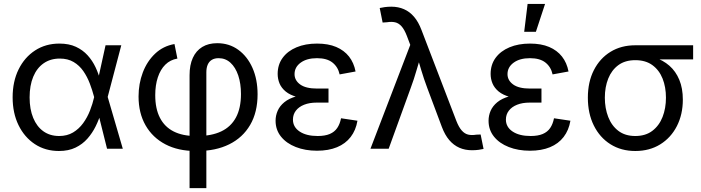

<svg xmlns="http://www.w3.org/2000/svg" viewBox="-20 -770 3630 994"><path d="M285.2 11.7Q214.4 11.7 160.4 -23.9Q106.4 -59.6 75.9 -122.1Q45.4 -184.6 45.4 -266.1Q45.4 -348.1 76.2 -410.6Q106.9 -473.1 161.6 -508.8Q216.3 -544.4 287.6 -544.4Q336.9 -544.4 372.8 -527.8Q408.7 -511.2 433.6 -483.6Q458.5 -456.1 474.6 -421.9Q490.7 -387.7 499.5 -352.5H530.8L537.1 -269.5L615.7 0H534.2L466.8 -269.5Q458 -303.2 444.8 -337.9Q431.6 -372.6 411.4 -401.9Q391.1 -431.2 361.1 -449Q331.1 -466.8 289.6 -466.8Q241.2 -466.8 206.1 -442.4Q170.9 -418 152.1 -372.8Q133.3 -327.6 133.3 -265.6Q133.3 -204.6 151.9 -159.7Q170.4 -114.7 204.6 -90.3Q238.8 -65.9 286.1 -65.9Q327.6 -65.9 358.2 -84.2Q388.7 -102.5 410.4 -132.3Q432.1 -162.1 445.8 -197.3Q459.5 -232.4 467.3 -266.6L526.4 -535.6H607.9L537.1 -266.6L530.8 -185.1H502.4Q492.2 -150.4 475.1 -115.7Q458 -81.1 432.6 -52.2Q407.2 -23.4 371.1 -5.9Q335 11.7 285.2 11.7Z M961.4 204.1V-380.9Q961.4 -433.6 978.3 -470.5Q995.1 -507.3 1027.1 -526.9Q1059.1 -546.4 1104.5 -546.4Q1166.5 -546.4 1213.6 -512.2Q1260.7 -478 1287.1 -418.5Q1313.5 -358.9 1313.5 -281.7Q1313.5 -189 1275.1 -123.3Q1236.8 -57.6 1166.7 -22.9Q1096.7 11.7 1002.4 11.7H992.2Q902.3 11.7 836.2 -22.9Q770 -57.6 733.6 -121.1Q697.3 -184.6 697.3 -270.5Q697.3 -336.4 719.2 -394.5Q741.2 -452.6 783 -492.2Q824.7 -531.7 883.3 -542L898.4 -466.8Q861.3 -460.4 835.9 -435.3Q810.5 -410.2 797.1 -369.6Q783.7 -329.1 783.7 -277.3Q783.7 -207.5 807.9 -160.4Q832 -113.3 878.7 -89.6Q925.3 -65.9 992.2 -65.9H1002.4Q1074.7 -65.9 1125 -89.6Q1175.3 -113.3 1201.4 -161.6Q1227.5 -210 1227.5 -283.2Q1227.5 -337.4 1213.4 -379.4Q1199.2 -421.4 1173.3 -445.1Q1147.5 -468.8 1111.8 -468.8Q1090.8 -468.8 1076.7 -460.2Q1062.5 -451.7 1055.4 -435.3Q1048.3 -418.9 1048.3 -396V204.1Z M1621.1 10.3Q1560.1 10.3 1511.5 -8.8Q1462.9 -27.8 1434.8 -62.7Q1406.7 -97.7 1406.7 -145Q1406.7 -171.9 1417.5 -196.5Q1428.2 -221.2 1451.9 -240.7Q1475.6 -260.3 1515.1 -271.5Q1554.7 -282.7 1611.8 -282.7H1680.7V-238.8H1619.1Q1582 -238.8 1554.4 -227.8Q1526.9 -216.8 1511.7 -197Q1496.6 -177.2 1496.6 -150.9Q1496.6 -112.3 1531.2 -89.1Q1565.9 -65.9 1624.5 -65.9Q1662.6 -65.9 1687.3 -76.4Q1711.9 -86.9 1725.8 -107.4Q1739.7 -127.9 1745.6 -157.7L1830.6 -145Q1822.3 -95.7 1795.4 -60.8Q1768.6 -25.9 1724.6 -7.8Q1680.7 10.3 1621.1 10.3ZM1614.7 -256.8Q1558.1 -256.8 1519.8 -267.3Q1481.4 -277.8 1459.2 -296.1Q1437 -314.5 1427.2 -337.9Q1417.5 -361.3 1417.5 -387.2Q1417.5 -435.5 1443.4 -470.7Q1469.2 -505.9 1515.1 -525.1Q1561 -544.4 1621.6 -544.4Q1679.2 -544.4 1720.5 -526.9Q1761.7 -509.3 1786.9 -477.3Q1812 -445.3 1820.8 -399.9L1738.3 -384.8Q1730 -423.3 1701.4 -446Q1672.9 -468.8 1621.1 -468.8Q1568.4 -468.8 1536.6 -445.6Q1504.9 -422.4 1504.9 -386.2Q1504.9 -354 1533.9 -332.8Q1563 -311.5 1621.6 -311.5H1680.7V-256.8Z M1897.9 0 2104 -537.6 2086.4 -584Q2073.7 -617.2 2058.8 -633.8Q2043.9 -650.4 2025.6 -654.5Q2007.3 -658.7 1983.4 -654.8L1960.9 -653.3L1945.8 -728.5Q1955.6 -731 1971.9 -733.2Q1988.3 -735.4 2005.9 -735.4Q2042 -735.4 2071.5 -722.4Q2101.1 -709.5 2123.8 -682.9Q2146.5 -656.2 2162.1 -614.7L2342.8 -143.6Q2355.5 -111.3 2370.4 -94.5Q2385.3 -77.6 2403.6 -73.2Q2421.9 -68.8 2445.8 -72.8L2468.3 -73.7L2483.4 1Q2474.1 3.4 2458.3 5.6Q2442.4 7.8 2423.3 7.8Q2387.7 7.8 2358.2 -5.1Q2328.6 -18.1 2305.9 -44.7Q2283.2 -71.3 2267.6 -112.8L2191.9 -314.9Q2174.3 -361.8 2161.1 -406.2Q2147.9 -450.7 2134.3 -495.6H2163.1Q2149.4 -452.1 2136.5 -406.5Q2123.5 -360.8 2106.4 -314.9L1992.2 0Z M2723.6 10.3Q2662.6 10.3 2614 -8.8Q2565.4 -27.8 2537.4 -62.7Q2509.3 -97.7 2509.3 -145Q2509.3 -171.9 2520 -196.5Q2530.8 -221.2 2554.4 -240.7Q2578.1 -260.3 2617.7 -271.5Q2657.2 -282.7 2714.4 -282.7H2783.2V-238.8H2721.7Q2684.6 -238.8 2657 -227.8Q2629.4 -216.8 2614.3 -197Q2599.1 -177.2 2599.1 -150.9Q2599.1 -112.3 2633.8 -89.1Q2668.5 -65.9 2727.1 -65.9Q2765.1 -65.9 2789.8 -76.4Q2814.5 -86.9 2828.4 -107.4Q2842.3 -127.9 2848.1 -157.7L2933.1 -145Q2924.8 -95.7 2897.9 -60.8Q2871.1 -25.9 2827.1 -7.8Q2783.2 10.3 2723.6 10.3ZM2717.3 -256.8Q2660.6 -256.8 2622.3 -267.3Q2584 -277.8 2561.8 -296.1Q2539.6 -314.5 2529.8 -337.9Q2520 -361.3 2520 -387.2Q2520 -435.5 2545.9 -470.7Q2571.8 -505.9 2617.7 -525.1Q2663.6 -544.4 2724.1 -544.4Q2781.7 -544.4 2823 -526.9Q2864.3 -509.3 2889.4 -477.3Q2914.6 -445.3 2923.3 -399.9L2840.8 -384.8Q2832.5 -423.3 2804 -446Q2775.4 -468.8 2723.6 -468.8Q2670.9 -468.8 2639.2 -445.6Q2607.4 -422.4 2607.4 -386.2Q2607.4 -354 2636.5 -332.8Q2665.5 -311.5 2724.1 -311.5H2783.2V-256.8ZM2693.8 -605.5 2711.4 -749.5H2801.8L2754.4 -605.5Z M3269 11.7Q3195.8 11.7 3140.4 -23.2Q3085 -58.1 3054.2 -120.4Q3023.4 -182.6 3023.4 -264.2Q3023.4 -345.7 3054.4 -406.7Q3085.4 -467.8 3140.6 -501.7Q3195.8 -535.6 3269 -535.6H3568.4V-462.4H3346.7L3269 -458.5Q3216.3 -458.5 3181.4 -432.9Q3146.5 -407.2 3128.9 -363.3Q3111.3 -319.3 3111.3 -264.2Q3111.3 -209.5 3128.9 -164.3Q3146.5 -119.1 3181.4 -92.5Q3216.3 -65.9 3269 -65.9Q3322.3 -65.9 3357.4 -92.8Q3392.6 -119.6 3410.2 -164.6Q3427.7 -209.5 3427.7 -264.2Q3427.7 -319.3 3410.2 -363.3Q3392.6 -407.2 3357.4 -432.9Q3322.3 -458.5 3269 -458.5V-487.8Q3322.8 -487.8 3367.7 -473.1Q3412.6 -458.5 3445.6 -429.7Q3478.5 -400.9 3496.8 -356.9Q3515.1 -313 3515.1 -254.4Q3515.1 -177.7 3484.4 -117.4Q3453.6 -57.1 3398.2 -22.7Q3342.8 11.7 3269 11.7Z"/></svg>

Font: Inter 20pt
Style: Regular
Weight: 400
Version: Version 4.001;git-66647c0bb